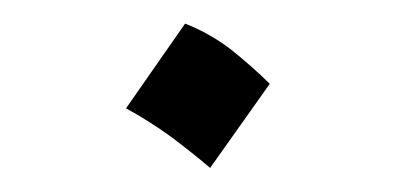

<svg xmlns="http://www.w3.org/2000/svg" viewBox="-20 -136 332 161"><path d="M135.2 -116.2 85.7 -45.2C98.6 -38.1 111.4 -30 123.3 -21.4C135.2 -12.4 146.2 -3.8 156.2 4.8L206.2 -65.7C196.2 -75.7 185.2 -85.2 173.3 -94.8C161.4 -103.8 148.6 -111 135.2 -116.2Z"/></svg>

Font: Pinar Light
Style: Regular
Weight: 300
Designer: Amin Abedi
Version: Version 2.00;September 9, 2021;FontCreator 13.0.0.2683 64-bi